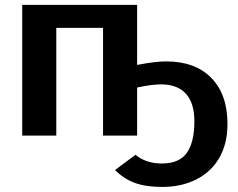

<svg xmlns="http://www.w3.org/2000/svg" viewBox="-20 -548 961 776"><path d="M899.4 -46.9Q899.4 32.2 866.5 89.6Q833.5 147 773.4 177.2Q713.4 207.5 635.3 207.5Q569.3 207.5 524.9 191.2Q480.5 174.8 444.8 139.2L527.8 77.6Q569.8 112.8 634.3 112.8Q704.6 112.8 735.1 69.6Q765.6 26.4 765.6 -57.6Q765.6 -131.8 731.2 -169.4Q696.8 -207 631.3 -207Q593.3 -207 534.2 -194.3V0H396.5V-435.5H207.5V0H69.8V-528.3H534.2V-285.6Q607.4 -299.8 651.9 -299.8Q768.6 -299.8 834 -233.2Q899.4 -166.5 899.4 -46.9Z"/></svg>

Font: Liberation Sans
Style: Bold
Weight: 700
Designer: Steve Matteson
Foundry: Ascender Corporation
Version: Version 2.1.5